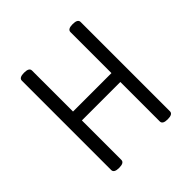

<svg xmlns="http://www.w3.org/2000/svg" viewBox="-193 -905 1070 1070"><g transform="rotate(-45 341.5 -370.0)"><path d="M573 -722V-18Q573 5 533 5Q493 5 493 -18V-329H190V-18Q190 5 150 5Q110 5 110 -18V-722Q110 -745 150 -745Q190 -745 190 -722V-399H493V-722Q493 -745 533 -745Q573 -745 573 -722Z"/></g></svg>

Font: Offside
Style: Regular
Weight: 400
Designer: Eduardo Rodriguez Tunni
Foundry: Eduardo Rodriguez Tunni
Version: Version 1.002; ttfautohint (v1.8.4.7-5d5b);gftools[0.9.23]